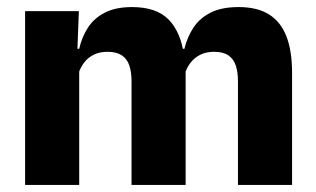

<svg xmlns="http://www.w3.org/2000/svg" viewBox="-20 -523 893 543"><path d="M653 0V-293Q653 -319 646.8 -337.8Q640.5 -356.5 625.8 -366.5Q611 -376.5 585 -376.5Q563 -376.5 546.5 -368.2Q530 -360 519 -345.8Q508 -331.5 502.5 -313.5L488 -385H501.5Q509.5 -418 527 -444.8Q544.5 -471.5 575.5 -487.2Q606.5 -503 655 -503Q707.5 -503 740.8 -482.2Q774 -461.5 790 -420.2Q806 -379 806 -317.5V0ZM51 0V-491.5H203L198 -359L204 -354V0ZM352 0V-293Q352 -319 345.8 -337.8Q339.5 -356.5 324.5 -366.5Q309.5 -376.5 284 -376.5Q261.5 -376.5 245 -368.2Q228.5 -360 217.8 -345.8Q207 -331.5 201.5 -313.5L178 -385H204Q211.5 -418.5 228.8 -445Q246 -471.5 276.5 -487.2Q307 -503 353.5 -503Q422 -503 456.8 -467.8Q491.5 -432.5 500.5 -365.5Q502 -355.5 503.5 -341Q505 -326.5 505 -315V0Z"/></svg>

Font: Anek Gujarati
Style: Bold
Weight: 700
Version: Version 1.003